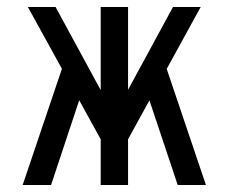

<svg xmlns="http://www.w3.org/2000/svg" viewBox="-20 -531 656 551"><path d="M321.5 -84 318 -219 476.5 -511H556ZM45 0 170 -370 220 -281.5 126.5 0ZM295 -84 60 -511H139.5L298 -219ZM269 0V-511H347.5V0ZM490 0 396 -281.5 446 -370 571 0Z"/></svg>

Font: Overpass Mono
Style: Regular
Weight: 400
Designer: Delve Withrington, Dave Bailey
Foundry: Delve Fonts LLC
Version: Version 4.000